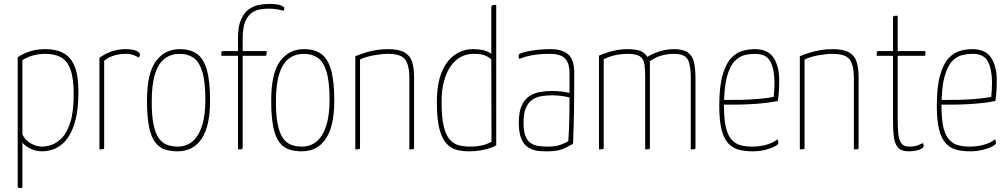

<svg xmlns="http://www.w3.org/2000/svg" viewBox="-20 -760 5130 977"><path d="M81 197Q76 197 73 194.5Q70 192 70 188V-469Q103 -490 137 -500Q171 -510 212 -510Q265 -510 302.5 -490Q340 -470 359.5 -423Q379 -376 379 -294Q379 -212 366 -157.5Q353 -103 332 -69.5Q311 -36 286.5 -19Q262 -2 238.5 4Q215 10 197 10Q160 10 132 -5Q104 -20 94 -35V195Q90 196 87 196.5Q84 197 81 197ZM195 -14Q214 -14 241 -22.5Q268 -31 294 -57Q320 -83 337.5 -136.5Q355 -190 355 -281Q355 -362 338.5 -406.5Q322 -451 290 -468.5Q258 -486 211 -486Q144 -486 94 -454V-75Q111 -44 139 -29Q167 -14 195 -14Z M486 0V-466Q521 -491 555 -500.5Q589 -510 617 -510Q652 -510 672 -502Q692 -494 692 -483Q692 -479 690 -474Q688 -469 686 -467Q675 -474 658.5 -480Q642 -486 619 -486Q588 -486 560.5 -477.5Q533 -469 510 -451V-10Q510 -5 508.5 -3Q507 -1 502 -0.5Q497 0 486 0Z M883 10Q849 10 820.5 1Q792 -8 771 -34Q750 -60 739 -111.5Q728 -163 728 -248Q728 -388 773.5 -449Q819 -510 895 -510Q946 -510 980 -487.5Q1014 -465 1031.5 -408Q1049 -351 1049 -248Q1049 -118 1006 -54Q963 10 883 10ZM884 -14Q928 -14 959.5 -40.5Q991 -67 1008 -120Q1025 -173 1025 -252Q1025 -346 1009 -396.5Q993 -447 964 -466.5Q935 -486 894 -486Q851 -486 819 -462.5Q787 -439 769.5 -385.5Q752 -332 752 -241Q752 -173 761 -128.5Q770 -84 786.5 -59Q803 -34 828 -24Q853 -14 884 -14Z M1191 0V-476H1106Q1106 -487 1106.5 -492Q1107 -497 1109 -498.5Q1111 -500 1116 -500H1191V-567Q1191 -625 1206 -659.5Q1221 -694 1244.5 -711.5Q1268 -729 1295.5 -734.5Q1323 -740 1348 -740Q1392 -740 1409.5 -732.5Q1427 -725 1427 -720Q1427 -716 1426 -712.5Q1425 -709 1423 -705Q1405 -710 1387.5 -713Q1370 -716 1346 -716Q1325 -716 1302 -712Q1279 -708 1259 -693Q1239 -678 1227 -647.5Q1215 -617 1215 -563V-500H1337Q1337 -489 1336.5 -484Q1336 -479 1334 -477.5Q1332 -476 1327 -476H1215V-10Q1215 -5 1212.5 -2.5Q1210 0 1205 0Z M1515 10Q1481 10 1452.5 1Q1424 -8 1403 -34Q1382 -60 1371 -111.5Q1360 -163 1360 -248Q1360 -388 1405.5 -449Q1451 -510 1527 -510Q1578 -510 1612 -487.5Q1646 -465 1663.5 -408Q1681 -351 1681 -248Q1681 -118 1638 -54Q1595 10 1515 10ZM1516 -14Q1560 -14 1591.5 -40.5Q1623 -67 1640 -120Q1657 -173 1657 -252Q1657 -346 1641 -396.5Q1625 -447 1596 -466.5Q1567 -486 1526 -486Q1483 -486 1451 -462.5Q1419 -439 1401.5 -385.5Q1384 -332 1384 -241Q1384 -173 1393 -128.5Q1402 -84 1418.5 -59Q1435 -34 1460 -24Q1485 -14 1516 -14Z M1788 0V-474Q1815 -485 1841.5 -493Q1868 -501 1896 -505.5Q1924 -510 1953 -510Q2009 -510 2038 -493.5Q2067 -477 2077 -445.5Q2087 -414 2087 -368V-10Q2087 -5 2086 -3Q2085 -1 2080 -0.5Q2075 0 2063 0V-364Q2063 -426 2042.5 -456Q2022 -486 1954 -486Q1926 -486 1884.5 -479Q1843 -472 1812 -457V-10Q1812 -5 1811 -3Q1810 -1 1805 -0.5Q1800 0 1788 0Z M2366 10Q2332 10 2302.5 2Q2273 -6 2250.5 -31Q2228 -56 2215.5 -106Q2203 -156 2203 -241Q2203 -334 2228 -393.5Q2253 -453 2295 -481.5Q2337 -510 2386 -510Q2415 -510 2438 -505Q2461 -500 2480 -486V-720Q2480 -728 2482.5 -731Q2485 -734 2491 -734.5Q2497 -735 2505 -735V-20Q2481 -7 2444.5 1.5Q2408 10 2366 10ZM2373 -14Q2403 -14 2431 -20Q2459 -26 2481 -39L2480 -458Q2461 -474 2442 -480Q2423 -486 2389 -486Q2355 -486 2325.5 -470.5Q2296 -455 2274 -424Q2252 -393 2239.5 -347.5Q2227 -302 2227 -241Q2227 -163 2238 -117.5Q2249 -72 2268.5 -50Q2288 -28 2314.5 -21Q2341 -14 2373 -14Z M2765 10Q2738 11 2712.5 7Q2687 3 2666 -11Q2645 -25 2632.5 -54.5Q2620 -84 2620 -135Q2620 -189 2634 -221Q2648 -253 2672 -269.5Q2696 -286 2726 -291.5Q2756 -297 2787 -297Q2813 -297 2836.5 -294.5Q2860 -292 2878 -287Q2878 -287 2878 -305.5Q2878 -324 2878 -347.5Q2878 -371 2878 -385Q2878 -428 2865 -449.5Q2852 -471 2829.5 -478.5Q2807 -486 2779 -486Q2722 -486 2681 -477.5Q2640 -469 2623 -460Q2621 -464 2620 -466.5Q2619 -469 2619 -473Q2619 -478 2620 -481.5Q2621 -485 2624 -486Q2641 -495 2686.5 -502.5Q2732 -510 2784 -510Q2840 -510 2871 -483.5Q2902 -457 2902 -389V-323Q2902 -266 2901 -213.5Q2900 -161 2899 -114.5Q2898 -68 2896 -28Q2884 -21 2852.5 -5.5Q2821 10 2765 10ZM2772 -14Q2806 -14 2834 -24Q2862 -34 2872 -43Q2874 -70 2875.5 -107Q2877 -144 2877.5 -185Q2878 -226 2878 -264Q2859 -269 2835 -272Q2811 -275 2792 -275Q2764 -275 2737.5 -271Q2711 -267 2690 -253.5Q2669 -240 2656.5 -212Q2644 -184 2644 -136Q2644 -91 2654.5 -66Q2665 -41 2683.5 -30Q2702 -19 2725 -16.5Q2748 -14 2772 -14Z M3028 0V-477Q3069 -494 3104.5 -502Q3140 -510 3173 -510Q3230 -510 3254 -492.5Q3278 -475 3282.5 -443.5Q3287 -412 3287 -368V-10Q3287 -5 3286 -3Q3285 -1 3280 -0.5Q3275 0 3263 0V-367Q3263 -406 3259.5 -432.5Q3256 -459 3237.5 -472.5Q3219 -486 3174 -486Q3146 -486 3116.5 -480.5Q3087 -475 3052 -459V-10Q3052 -5 3050.5 -3Q3049 -1 3044 -0.5Q3039 0 3028 0ZM3263 0V-464Q3287 -480 3312 -490Q3337 -500 3361.5 -505Q3386 -510 3408 -510Q3457 -510 3480.5 -493Q3504 -476 3511.5 -442.5Q3519 -409 3519 -360V-10Q3519 -5 3518 -3Q3517 -1 3512 -0.5Q3507 0 3495 0V-367Q3495 -429 3479.5 -457.5Q3464 -486 3409 -486Q3381 -486 3350 -478.5Q3319 -471 3287 -449V-10Q3287 -5 3285.5 -3Q3284 -1 3279 -0.5Q3274 0 3263 0Z M3809 10Q3773 10 3742 2.5Q3711 -5 3688 -28Q3665 -51 3652.5 -97.5Q3640 -144 3640 -221Q3640 -320 3657 -378.5Q3674 -437 3701 -465Q3728 -493 3759.5 -501.5Q3791 -510 3820 -510Q3888 -510 3916.5 -466Q3945 -422 3945 -354Q3945 -325 3943.5 -297Q3942 -269 3938 -246Q3893 -237 3844 -233Q3795 -229 3753 -228Q3711 -227 3685 -227.5Q3659 -228 3659 -228V-252Q3659 -252 3685.5 -251.5Q3712 -251 3752.5 -252Q3793 -253 3837 -256.5Q3881 -260 3917 -267Q3919 -290 3920 -307Q3921 -324 3921 -342Q3920 -408 3900 -447Q3880 -486 3821 -486Q3797 -486 3770 -480Q3743 -474 3718.5 -449Q3694 -424 3679 -369Q3664 -314 3664 -217Q3664 -147 3675 -106.5Q3686 -66 3706 -46Q3726 -26 3752 -20Q3778 -14 3808 -14Q3845 -14 3879.5 -23.5Q3914 -33 3936 -51Q3939 -45 3940 -40Q3941 -35 3941 -32Q3941 -25 3922.5 -15Q3904 -5 3874 2.5Q3844 10 3809 10Z M4050 0V-474Q4077 -485 4103.5 -493Q4130 -501 4158 -505.5Q4186 -510 4215 -510Q4271 -510 4300 -493.5Q4329 -477 4339 -445.5Q4349 -414 4349 -368V-10Q4349 -5 4348 -3Q4347 -1 4342 -0.5Q4337 0 4325 0V-364Q4325 -426 4304.5 -456Q4284 -486 4216 -486Q4188 -486 4146.5 -479Q4105 -472 4074 -457V-10Q4074 -5 4073 -3Q4072 -1 4067 -0.5Q4062 0 4050 0Z M4604 10Q4564 10 4547.5 -11.5Q4531 -33 4527.5 -70Q4524 -107 4524 -153V-476H4441Q4441 -487 4441.5 -492Q4442 -497 4444 -498.5Q4446 -500 4449 -500H4524V-665Q4524 -673 4525.5 -676Q4527 -679 4532 -679.5Q4537 -680 4548 -680V-500H4689Q4689 -490 4689 -484.5Q4689 -479 4687.5 -477.5Q4686 -476 4683 -476H4548V-150Q4548 -111 4551 -80Q4554 -49 4566 -31.5Q4578 -14 4606 -14Q4631 -14 4645.5 -19Q4660 -24 4677 -32Q4679 -28 4679.5 -24.5Q4680 -21 4680 -17Q4680 -10 4669.5 -3.5Q4659 3 4642 6.5Q4625 10 4604 10Z M4916 10Q4880 10 4849 2.5Q4818 -5 4795 -28Q4772 -51 4759.5 -97.5Q4747 -144 4747 -221Q4747 -320 4764 -378.5Q4781 -437 4808 -465Q4835 -493 4866.5 -501.5Q4898 -510 4927 -510Q4995 -510 5023.5 -466Q5052 -422 5052 -354Q5052 -325 5050.5 -297Q5049 -269 5045 -246Q5000 -237 4951 -233Q4902 -229 4860 -228Q4818 -227 4792 -227.5Q4766 -228 4766 -228V-252Q4766 -252 4792.5 -251.5Q4819 -251 4859.5 -252Q4900 -253 4944 -256.5Q4988 -260 5024 -267Q5026 -290 5027 -307Q5028 -324 5028 -342Q5027 -408 5007 -447Q4987 -486 4928 -486Q4904 -486 4877 -480Q4850 -474 4825.5 -449Q4801 -424 4786 -369Q4771 -314 4771 -217Q4771 -147 4782 -106.5Q4793 -66 4813 -46Q4833 -26 4859 -20Q4885 -14 4915 -14Q4952 -14 4986.5 -23.5Q5021 -33 5043 -51Q5046 -45 5047 -40Q5048 -35 5048 -32Q5048 -25 5029.5 -15Q5011 -5 4981 2.5Q4951 10 4916 10Z"/></svg>

Font: Yanone Kaffeesatz ExtraLight
Style: Regular
Weight: 200
Designer: Yanone (Cyrillic: Daniel Pouzeot, Huerta Tipografica, and Cyreal)
Foundry: Yanone
Version: Version 2.003